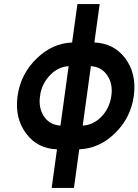

<svg xmlns="http://www.w3.org/2000/svg" viewBox="-20 -720 678 940"><path d="M333 -512Q237 -508 162 -436Q81 -359 66 -250Q51 -141 109 -65Q164 8 259 11L233 200H342L368 11Q465 7 540 -65Q620 -141 635 -250Q650 -360 592 -436Q537 -508 442 -512L468 -700H359ZM276 -105Q226 -108 198 -146Q167 -189 176 -250Q180 -281 193 -307Q206 -333 227 -354Q265 -393 316 -396ZM425 -396Q475 -393 503 -354Q534 -312 525 -250Q516 -188 474 -146Q435 -108 385 -105Z"/></svg>

Font: Unageo
Style: SemiBold-Italic
Weight: 600
Designer: Richard Sepsi
Foundry: Richard Sepsi
Version: Version 2.000